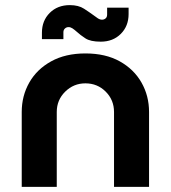

<svg xmlns="http://www.w3.org/2000/svg" viewBox="-20 -731 668 751"><path d="M65 0V-293Q65 -356 94.5 -408Q124 -460 180 -491Q236 -522 314 -522Q393 -522 448.5 -491Q504 -460 533.5 -408Q563 -356 563 -293V0H426V-293Q426 -340 393.5 -372.5Q361 -405 314 -405Q268 -405 235 -372.5Q202 -340 202 -293V0ZM374 -568Q334 -568 314 -581Q294 -594 280 -607Q271 -615 263.5 -620Q256 -625 248 -625Q240 -625 234 -619.5Q228 -614 228 -605V-578H144V-603Q144 -650 174.5 -680.5Q205 -711 253 -711Q287 -711 308.5 -697Q330 -683 345 -672Q354 -665 362.5 -659.5Q371 -654 379 -654Q387 -654 393 -659Q399 -664 399 -674V-701H483V-676Q483 -629 452.5 -598.5Q422 -568 374 -568Z"/></svg>

Font: MuseoModerno SemiBold
Style: Regular
Weight: 600
Designer: Pablo Cosgaya, Héctor Gatti, Marcela Romero, and the Authors of The MuseoModerno Project.
Foundry: Omnibus-Type Team
Version: Version 1.001